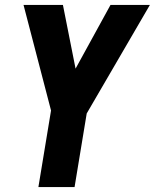

<svg xmlns="http://www.w3.org/2000/svg" viewBox="-20 -540 640 775"><path d="M135 215 186 -94 75 -520H234L285 -263L426 -520H585L330 -82L281 215Z"/></svg>

Font: Iosevka Aile Heavy Oblique
Style: Regular
Weight: 900
Italic angle: -9°
Designer: Belleve Invis
Foundry: Belleve Invis
Version: Version 31.1.0; ttfautohint (v1.8.4)